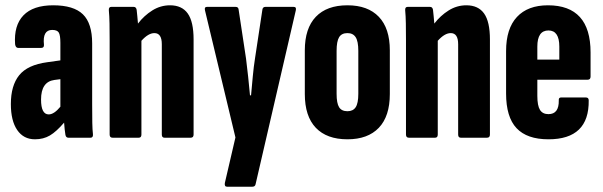

<svg xmlns="http://www.w3.org/2000/svg" viewBox="-20 -520 2277 725"><path d="M112 6Q69 6 45 -29Q21 -64 21 -127Q21 -197 52.5 -236Q84 -275 158 -285L208 -292V-358Q208 -387 202 -397Q196 -407 177 -407Q140 -407 146 -351Q147 -339 135 -339H49Q39 -339 37 -353Q32 -424 68.5 -462Q105 -500 181 -500Q258 -500 293 -466Q328 -432 328 -356V-127Q328 -83 328.5 -56.5Q329 -30 331 -13Q332 0 322 0H238Q229 0 227 -11Q224 -29 222 -57Q193 -23 168.5 -8.5Q144 6 112 6ZM135 -144Q135 -88 164 -88Q184 -88 208 -117V-221L185 -218Q135 -211 135 -144Z M405 0Q394 0 394 -12V-367Q394 -403 393.5 -431.5Q393 -460 391 -481Q390 -494 400 -494H485Q494 -494 496 -483Q497 -473 498.5 -459Q500 -445 501 -431Q524 -461 555 -480.5Q586 -500 622 -500Q667 -500 689 -469Q711 -438 711 -371V-12Q711 0 700 0H601Q591 0 591 -12V-353Q591 -395 563 -395Q540 -395 514 -366V-12Q514 0 504 0Z M837 185Q827 185 829 171L869 -1L754 -481Q751 -494 761 -494H870Q880 -494 881 -484L909 -299Q913 -268 917 -230.5Q921 -193 924 -160H928Q931 -193 934.5 -231Q938 -269 943 -300L971 -485Q973 -494 982 -494H1089Q1100 -494 1097 -481L945 176Q943 185 933 185Z M1292 6Q1214 6 1172.5 -37.5Q1131 -81 1131 -165V-330Q1131 -413 1172.5 -456.5Q1214 -500 1292 -500Q1369 -500 1410.5 -456.5Q1452 -413 1452 -330V-165Q1452 -81 1410.5 -37.5Q1369 6 1292 6ZM1292 -100Q1313 -100 1323 -115Q1333 -130 1333 -166V-328Q1333 -364 1323 -379.5Q1313 -395 1292 -395Q1270 -395 1260.5 -379.5Q1251 -364 1251 -328V-166Q1251 -130 1260.5 -115Q1270 -100 1292 -100Z M1524 0Q1513 0 1513 -12V-367Q1513 -403 1512.5 -431.5Q1512 -460 1510 -481Q1509 -494 1519 -494H1604Q1613 -494 1615 -483Q1616 -473 1617.5 -459Q1619 -445 1620 -431Q1643 -461 1674 -480.5Q1705 -500 1741 -500Q1786 -500 1808 -469Q1830 -438 1830 -371V-12Q1830 0 1819 0H1720Q1710 0 1710 -12V-353Q1710 -395 1682 -395Q1659 -395 1633 -366V-12Q1633 0 1623 0Z M2051 6Q1970 6 1930.5 -36Q1891 -78 1891 -167V-327Q1891 -412 1932 -456Q1973 -500 2049 -500Q2210 -500 2210 -322V-231Q2210 -219 2199 -219H2009V-158Q2009 -121 2019 -105Q2029 -89 2051 -89Q2091 -89 2090 -141Q2089 -152 2099 -152H2192Q2203 -152 2203 -141Q2205 6 2051 6ZM2009 -295H2092V-344Q2092 -405 2051 -405Q2009 -405 2009 -344Z"/></svg>

Font: Sofia Sans Extra Condensed ExtraBold
Style: Regular
Weight: 800
Designer: Botio Nikoltchev, Ani Petrova
Foundry: lettersoup
Version: Version 4.101; ttfautohint (v1.8.4.7-5d5b)